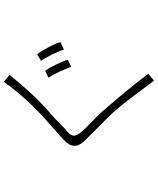

<svg xmlns="http://www.w3.org/2000/svg" viewBox="69 -797 824 1002"><g transform="rotate(-90 481.0 -296.0)"><path d="M361 -153Q318 -194 255 -259Q221 -290 221 -320Q221 -347 252 -375Q260 -384 313 -430L331 -446L363 -474Q477 -578 555 -688L591 -658Q543 -599 497.5 -549Q452 -499 397 -451Q359 -418 329 -388Q312 -371 312 -371Q290 -353 282 -342.5Q274 -332 274 -322Q274 -301 311 -264Q311 -264 349 -226L366 -210L396 -179Q529 -26 597 66L561 96Q495 6 448 -54Q401 -114 361 -153ZM762 -392 723 -374Q718 -395 698 -435.5Q678 -476 664 -494L699 -514Q713 -497 735.5 -455Q758 -413 762 -392ZM670 -354 633 -336Q626 -359 607.5 -398.5Q589 -438 576 -455L613 -472Q628 -451 646 -414Q664 -377 670 -354Z"/></g></svg>

Font: Gmarket Sans TTF Light
Style: Regular
Weight: 300
Designer: Creative Director : Sungho Lee; Art Director : Kiwoong Choi; Project Manager : Sori Yang, Jongwook Yoon; Font Designer :
Foundry: Sandoll Inc.
Version: Version 1.000;hotconv 1.0.109;makeotfexe 2.5.65596